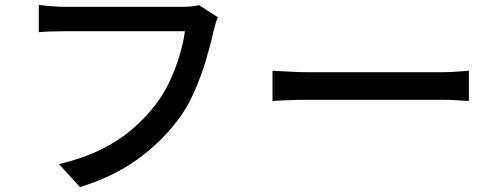

<svg xmlns="http://www.w3.org/2000/svg" viewBox="-20 -736 2040 787"><path d="M873 -665Q867 -653 863 -637.5Q859 -622 855 -607Q844 -556 824.5 -490.5Q805 -425 776 -359Q747 -293 706 -240Q638 -151 541.5 -81.5Q445 -12 308 31L222 -63Q320 -87 392.5 -122.5Q465 -158 518.5 -203.5Q572 -249 613 -301Q648 -345 673.5 -398.5Q699 -452 715.5 -507Q732 -562 738 -608Q723 -608 686 -608Q649 -608 599 -608Q549 -608 494.5 -608Q440 -608 389.5 -608Q339 -608 301 -608Q263 -608 247 -608Q215 -608 186.5 -607Q158 -606 139 -604V-716Q160 -713 191 -710.5Q222 -708 247 -708Q263 -708 301.5 -708Q340 -708 390.5 -708Q441 -708 495 -708Q549 -708 598.5 -708Q648 -708 684 -708Q720 -708 732 -708Q745 -708 762.5 -709.5Q780 -711 796 -715Z M1097 -446Q1122 -445 1164 -442.5Q1206 -440 1246 -440Q1269 -440 1312.5 -440Q1356 -440 1410.5 -440Q1465 -440 1522.5 -440Q1580 -440 1633.5 -440Q1687 -440 1728.5 -440Q1770 -440 1790 -440Q1826 -440 1854.5 -442.5Q1883 -445 1902 -446V-322Q1886 -323 1854.5 -325Q1823 -327 1790 -327Q1770 -327 1728.5 -327Q1687 -327 1633.5 -327Q1580 -327 1522 -327Q1464 -327 1409.5 -327Q1355 -327 1312 -327Q1269 -327 1246 -327Q1205 -327 1164 -325.5Q1123 -324 1097 -322Z"/></svg>

Font: Source Han Sans SC Medium
Style: Regular
Weight: 500
Designer: Ryoko NISHIZUKA 西塚涼子 (kana, bopomofo & ideographs); Paul D. Hunt (Latin, Greek & Cyrillic); Sandoll Communications 산돌커뮤니
Foundry: Adobe
Version: Version 2.004;hotconv 1.0.118;makeotfexe 2.5.65603